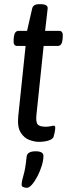

<svg xmlns="http://www.w3.org/2000/svg" viewBox="-20 -670 328 915"><path d="M164 6Q145 6 120 -3Q95 -12 78.5 -38.5Q62 -65 67 -116L102 -451H62Q42 -451 45 -481L46 -493Q49 -523 69 -523H109L133 -628Q137 -650 166 -650H174Q210 -650 207 -628L195 -523H262Q282 -523 279 -493L278 -481Q275 -451 255 -451H188L154 -126Q150 -91 158.5 -78.5Q167 -66 199 -66Q210 -66 221 -68.5Q232 -71 237 -71Q245 -71 243 -55Q243 -51 240 -36.5Q237 -22 235 -17Q231 -7 212 -0.5Q193 6 164 6ZM108 225Q101 225 92 222Q83 219 83 211Q83 194 92 165Q101 136 107 76Q110 51 150 51Q187 51 187 73Q187 94 179 120Q171 146 158.5 170Q146 194 132.5 209.5Q119 225 108 225Z"/></svg>

Font: Asap Condensed Condensed Regular
Style: Italic
Weight: 400
Width: 3
Italic angle: -6°
Designer: Pablo Cosgaya
Foundry: Omnibus-Type
Version: Version 3.001; ttfautohint (v1.8.4.7-5d5b)